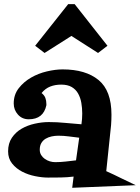

<svg xmlns="http://www.w3.org/2000/svg" viewBox="-20 -893 682 936"><path d="M641.6 9.8 332 22.5 338.9 -32.2Q307.6 -28.3 276.4 -27.8Q245.1 -27.3 213.9 -27.3Q185.5 -27.3 151.4 -34.2Q117.2 -41 87.9 -56.2Q58.6 -71.3 39.1 -95.7Q19.5 -120.1 19.5 -155.3Q19.5 -194.3 38.1 -221.7Q56.6 -249 85.4 -265.6Q114.3 -282.2 149.4 -290Q184.6 -297.9 217.8 -297.9Q258.8 -297.9 297.9 -293.9Q336.9 -290 377 -287.1Q378.9 -299.8 379.9 -313Q380.9 -326.2 380.9 -339.8Q380.9 -366.2 376.5 -391.6Q372.1 -417 360.8 -437Q349.6 -457 329.6 -468.8Q309.6 -480.5 278.3 -480.5Q249 -480.5 225.1 -471.2Q201.2 -461.9 182.6 -439.5Q196.3 -428.7 201.2 -415.5Q206.1 -402.3 206.1 -385.7V-379.9Q191.4 -311.5 120.1 -311.5Q87.9 -311.5 67.4 -334.5Q46.9 -357.4 46.9 -388.7Q46.9 -431.6 71.3 -462.9Q95.7 -494.1 131.3 -514.6Q167 -535.2 208.5 -544.9Q250 -554.7 285.2 -554.7Q397.5 -554.7 460.4 -502.9Q523.4 -451.2 523.4 -334Q523.4 -321.3 522.9 -308.6Q522.5 -295.9 521.5 -283.2L498 -58.6Q535.2 -42 570.3 -24.4Q605.5 -6.8 641.6 9.8ZM366.2 -221.7Q340.8 -224.6 315.4 -228Q290 -231.4 264.6 -231.4Q248 -231.4 231.9 -228Q215.8 -224.6 202.6 -216.8Q189.5 -209 181.6 -195.8Q173.8 -182.6 173.8 -163.1Q173.8 -148.4 180.7 -137.2Q187.5 -126 198.7 -118.2Q210 -110.4 223.1 -106.4Q236.3 -102.5 249 -102.5Q274.4 -102.5 300.3 -105.5Q326.2 -108.4 350.6 -111.3ZM503.9 -669.9 458 -634.8 328.1 -717.8 197.3 -634.8 151.4 -669.9 312.5 -873H343.8Z"/></svg>

Font: Fontdiner Swanky
Style: Regular
Weight: 400
Designer: Font Diner, Inc
Foundry: Font Diner, Inc
Version: Version 1.001